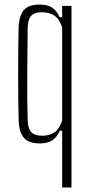

<svg xmlns="http://www.w3.org/2000/svg" viewBox="-20 -626 395 846"><path d="M254 200V-50H244Q229 -19 208.5 -6.5Q188 6 156 6Q108 6 86 -18Q64 -42 62 -97Q61 -138 60.5 -191Q60 -244 60 -300.5Q60 -357 60.5 -410Q61 -463 62 -503Q64 -558 85.5 -582Q107 -606 155 -606Q189 -606 209.5 -592.5Q230 -579 243 -550H254V-600H295V200ZM164 -28Q199 -28 220.5 -43Q242 -58 254 -95V-505Q242 -542 220 -557Q198 -572 163 -572Q132 -572 117.5 -556.5Q103 -541 102 -504Q101 -407 100 -305Q99 -203 102 -96Q103 -59 118 -43.5Q133 -28 164 -28Z"/></svg>

Font: Big Shoulders Text Thin
Style: Regular
Weight: 100
Designer: Patric King
Foundry: XO Type Co
Version: Version 1.000; ttfautohint (v1.8.2)